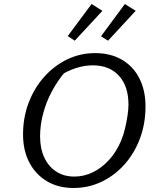

<svg xmlns="http://www.w3.org/2000/svg" viewBox="-20 -929 785 958"><path d="M347 9Q271 9 214.5 -24.5Q158 -58 126.5 -118Q95 -178 95 -258Q95 -343 123 -416.5Q151 -490 200.5 -545.5Q250 -601 315 -632.5Q380 -664 455 -664Q531 -664 587.5 -631.5Q644 -599 675 -539Q706 -479 706 -398Q706 -312 678.5 -238.5Q651 -165 602 -109.5Q553 -54 487.5 -22.5Q422 9 347 9ZM351 -48Q400 -48 444.5 -70Q489 -92 525.5 -132.5Q562 -173 585 -229Q596 -255 603.5 -286.5Q611 -318 616 -350Q621 -382 621 -407Q621 -499 573.5 -551Q526 -603 443 -603Q402 -603 359.5 -589.5Q317 -576 275 -549L306 -572Q267 -526 238.5 -472.5Q210 -419 195 -361.5Q180 -304 180 -249Q180 -188 201 -143Q222 -98 260.5 -73Q299 -48 351 -48ZM437 -909 491 -875 353 -726 318 -749ZM603 -909 657 -875 519 -726 484 -748Z"/></svg>

Font: Piazzolla Thin
Style: Italic
Weight: 400
Italic angle: -11.3°
Version: Version 2.005